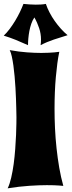

<svg xmlns="http://www.w3.org/2000/svg" viewBox="-22 -975 374 1004"><path d="M309.1 -2.9Q298.8 -3.9 286.1 -4.9Q274.9 -5.9 259.3 -6.3Q243.7 -6.8 223.1 -6.8Q183.6 -6.8 131.3 -3.4Q79.1 0 18.1 9.8Q28.8 -12.2 36.6 -45.9Q44.4 -79.6 49.6 -117.9Q54.7 -156.2 57.6 -195.8Q60.5 -235.4 62 -269.5Q63.5 -303.7 63.7 -328.6Q64 -353.5 64 -362.8Q64 -364.7 63.7 -377.9Q63.5 -391.1 63 -412.1Q62.5 -433.1 61.5 -460.2Q60.5 -487.3 58.8 -516.6Q57.1 -545.9 54.4 -575.7Q51.8 -605.5 48.1 -631.8Q44.4 -658.2 39.8 -679.4Q35.2 -700.7 28.8 -712.9Q78.1 -704.1 119.4 -701.2Q160.6 -698.2 193.8 -698.2Q215.8 -698.2 233.4 -699.2Q251 -700.2 263.2 -701.2Q277.3 -702.6 288.1 -704.1Q282.2 -676.8 277.8 -643.3Q273.4 -609.9 270 -572Q266.6 -534.2 264.9 -492.7Q263.2 -451.2 263.2 -407.2Q263.2 -356.4 265.6 -304Q268.1 -251.5 273.7 -199.7Q279.3 -147.9 287.8 -98.1Q296.4 -48.3 309.1 -2.9ZM331.5 -791Q296.4 -780.3 259.5 -768.1Q222.7 -755.9 190.4 -738.8Q191.4 -746.6 191.9 -753.9Q192.4 -761.2 192.4 -768.6Q192.4 -798.8 182.6 -828.1Q172.9 -857.4 157.7 -883.8Q147.9 -869.1 141.6 -850.8Q135.3 -832.5 131.6 -813Q127.9 -793.5 126.2 -774.4Q124.5 -755.4 124.5 -738.8Q93.8 -752.9 61.8 -765.9Q29.8 -778.8 -2.4 -788.6Q13.7 -803.7 28.8 -824Q43.9 -844.2 57.4 -866.5Q70.8 -888.7 81.8 -911.4Q92.8 -934.1 100.6 -954.6Q116.2 -953.1 132.1 -951.9Q147.9 -950.7 164.6 -950.7Q177.2 -950.7 191.2 -951.4Q205.1 -952.1 217.8 -954.6Q225.1 -932.6 237.1 -909.7Q249 -886.7 264.2 -865.2Q279.3 -843.8 296.4 -824.7Q313.5 -805.7 331.5 -791Z"/></svg>

Font: Spicy Rice
Style: Regular
Weight: 400
Version: Version 1.000